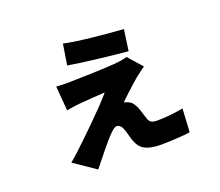

<svg xmlns="http://www.w3.org/2000/svg" viewBox="-122 -836 1244 1088"><g transform="rotate(-20 500.0 -292.5)"><path d="M352 -662 332 -537C417 -522 603 -501 687 -494L705 -621C618 -627 434 -643 352 -662ZM739 -383 665 -467C655 -464 628 -458 614 -457C544 -448 359 -445 320 -444C290 -443 253 -444 233 -446L245 -298C262 -301 293 -307 327 -310C370 -314 446 -318 480 -321C417 -245 270 -106 220 -59C195 -36 183 -25 166 -12L296 77C356 1 401 -53 425 -79C444 -99 463 -118 477 -118C496 -118 508 -102 517 -74C523 -55 529 -26 539 -2C556 39 588 67 682 67C721 67 823 62 855 56L863 -85C822 -77 761 -69 704 -69C678 -69 662 -76 654 -97C647 -117 641 -140 634 -160C627 -182 613 -206 600 -215C587 -224 573 -228 562 -230C574 -244 640 -305 680 -339C695 -351 720 -370 739 -383Z"/></g></svg>

Font: Noto Sans Korean Black
Style: Bold
Weight: 900
Designer: Ryoko NISHIZUKA (kana & ideographs); Paul D. Hunt (Latin, Greek & Cyrillic); Wenlong ZHANG (bopomofo); Sandoll Communica
Foundry: Adobe Systems Incorporated
Version: Version 1.000;PS 1;hotconv 1.0.78;makeotf.lib2.5.61930